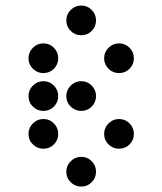

<svg xmlns="http://www.w3.org/2000/svg" viewBox="-20 -689 587 694"><path d="M219.7 -615.2Q219.7 -637.2 235.6 -653.1Q251.5 -668.9 273.4 -668.9Q295.9 -668.9 311.5 -653.1Q327.1 -637.2 327.1 -615.2Q327.1 -592.8 311.5 -577.1Q295.9 -561.5 273.4 -561.5Q251.5 -561.5 235.6 -577.1Q219.7 -592.8 219.7 -615.2ZM356.4 -478.5Q356.4 -500.5 372.3 -516.4Q388.2 -532.2 410.2 -532.2Q432.6 -532.2 448.2 -516.4Q463.9 -500.5 463.9 -478.5Q463.9 -456.1 448.2 -440.4Q432.6 -424.8 410.2 -424.8Q388.2 -424.8 372.3 -440.4Q356.4 -456.1 356.4 -478.5ZM83 -478.5Q83 -500.5 98.9 -516.4Q114.7 -532.2 136.7 -532.2Q159.2 -532.2 174.8 -516.4Q190.4 -500.5 190.4 -478.5Q190.4 -456.1 174.8 -440.4Q159.2 -424.8 136.7 -424.8Q114.7 -424.8 98.9 -440.4Q83 -456.1 83 -478.5ZM83 -341.8Q83 -363.8 98.9 -379.6Q114.7 -395.5 136.7 -395.5Q159.2 -395.5 174.8 -379.6Q190.4 -363.8 190.4 -341.8Q190.4 -319.3 174.8 -303.7Q159.2 -288.1 136.7 -288.1Q114.7 -288.1 98.9 -303.7Q83 -319.3 83 -341.8ZM356.4 -205.1Q356.4 -227.1 372.3 -242.9Q388.2 -258.8 410.2 -258.8Q432.6 -258.8 448.2 -242.9Q463.9 -227.1 463.9 -205.1Q463.9 -182.6 448.2 -167Q432.6 -151.4 410.2 -151.4Q388.2 -151.4 372.3 -167Q356.4 -182.6 356.4 -205.1ZM83 -205.1Q83 -227.1 98.9 -242.9Q114.7 -258.8 136.7 -258.8Q159.2 -258.8 174.8 -242.9Q190.4 -227.1 190.4 -205.1Q190.4 -182.6 174.8 -167Q159.2 -151.4 136.7 -151.4Q114.7 -151.4 98.9 -167Q83 -182.6 83 -205.1ZM219.7 -68.4Q219.7 -90.3 235.6 -106.2Q251.5 -122.1 273.4 -122.1Q295.9 -122.1 311.5 -106.2Q327.1 -90.3 327.1 -68.4Q327.1 -45.9 311.5 -30.3Q295.9 -14.6 273.4 -14.6Q251.5 -14.6 235.6 -30.3Q219.7 -45.9 219.7 -68.4ZM219.7 -341.8Q219.7 -363.8 235.6 -379.6Q251.5 -395.5 273.4 -395.5Q295.9 -395.5 311.5 -379.6Q327.1 -363.8 327.1 -341.8Q327.1 -319.3 311.5 -303.7Q295.9 -288.1 273.4 -288.1Q251.5 -288.1 235.6 -303.7Q219.7 -319.3 219.7 -341.8Z"/></svg>

Font: DatDot
Style: Regular
Weight: 400
Designer: GGBot
Version: 1.00